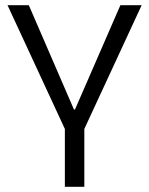

<svg xmlns="http://www.w3.org/2000/svg" viewBox="-20 -720 575 740"><path d="M9 -700H91L265 -298H269L444 -700H526L305 -223H230ZM230 -267H305V0H230Z"/></svg>

Font: Pathway Extreme 8pt Thin Light
Style: Regular
Weight: 300
Version: Version 1.001;gftools[0.9.26]